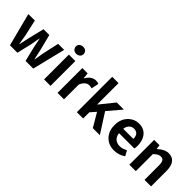

<svg xmlns="http://www.w3.org/2000/svg" viewBox="183 -1929 3062 3062"><g transform="rotate(45 1713.5 -398.5)"><path d="M171.9 0 27.3 -559.6H173.8L235.4 -283.2Q241.2 -252 251 -188.5Q258.8 -142.6 262.7 -120.1H266.6Q289.1 -233.4 301.8 -283.2L369.1 -559.6H500L570.3 -283.2Q573.2 -271.5 605.5 -120.1H610.4Q614.3 -142.6 622.1 -188.5Q631.8 -252 637.7 -283.2L699.2 -559.6H835L697.3 0H524.4L464.8 -244.1Q451.2 -304.7 432.6 -407.2H427.7Q399.4 -252 397.5 -244.1L339.8 0Z M941.4 0V-559.6H1086.9V0ZM1015.6 -650.4Q960 -650.4 937.5 -693.4Q927.7 -710.9 927.7 -730.5Q927.7 -782.2 975.6 -801.8Q994.1 -809.6 1015.6 -809.6Q1072.3 -809.6 1094.7 -766.6Q1102.5 -750 1102.5 -730.5Q1102.5 -681.6 1057.6 -660.2Q1038.1 -650.4 1015.6 -650.4Z M1245.1 0V-559.6H1365.2L1375 -460.9H1378.9Q1429.7 -551.8 1506.8 -570.3Q1523.4 -574.2 1538.1 -574.2Q1574.2 -574.2 1604.5 -561.5L1578.1 -434.6Q1546.9 -444.3 1519.5 -444.3Q1452.1 -444.3 1408.2 -370.1Q1398.4 -353.5 1390.6 -334V0Z M1680.7 0V-797.9H1823.2V-318.4H1827.1L2021.5 -559.6H2181.6L1987.3 -331.1L2199.2 0H2041L1904.3 -232.4L1823.2 -139.6V0Z M2528.3 13.7Q2396.5 13.7 2318.4 -77.1Q2250 -157.2 2250 -279.3Q2250 -422.9 2343.8 -508.8Q2417 -574.2 2510.7 -574.2Q2650.4 -574.2 2710.9 -460Q2745.1 -394.5 2745.1 -305.7Q2745.1 -261.7 2738.3 -239.3H2392.6Q2405.3 -136.7 2490.2 -107.4Q2516.6 -98.6 2547.9 -98.6Q2612.3 -99.6 2673.8 -137.7L2723.6 -47.9Q2634.8 13.7 2528.3 13.7ZM2390.6 -335.9H2619.1Q2619.1 -444.3 2535.2 -458Q2524.4 -460 2512.7 -460Q2445.3 -460 2410.2 -398.4Q2395.5 -371.1 2390.6 -335.9Z M2865.2 0V-559.6H2985.4L2995.1 -486.3H2999Q3089.8 -573.2 3180.7 -574.2Q3353.5 -572.3 3354.5 -348.6V0H3207V-331.1Q3207 -427.7 3158.2 -444.3Q3144.5 -448.2 3127.9 -448.2Q3081.1 -448.2 3032.2 -404.3Q3022.5 -395.5 3010.7 -384.8V0Z"/></g></svg>

Font: Taipei Sans TC Beta
Style: Bold
Weight: 700
Designer: JT Foundry
Foundry: JT Foundry
Version: Version 1.000